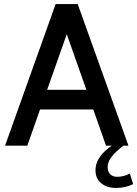

<svg xmlns="http://www.w3.org/2000/svg" viewBox="-20 -720 678 949"><path d="M441 -179H178L115 0H5L255 -700H364L615 0H504ZM407 -276 310 -551 213 -276ZM590 0Q552 29 532 54.5Q512 80 512 105Q512 129 525 141.5Q538 154 560 154Q590 154 622 138L638 190Q600 209 553 209Q509 209 480.5 186Q452 163 452 122Q452 85 476 52.5Q500 20 533 0Z"/></svg>

Font: Cabin Medium
Style: Regular
Weight: 500
Designer: Pablo Impallari
Foundry: Pablo Impallari. http://www.impallari.com Igino Marini. http://www.ikern.com
Version: Version 2.001